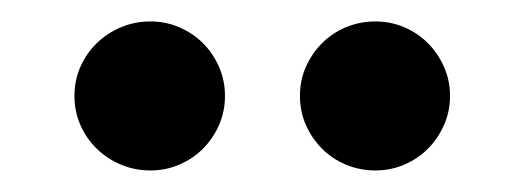

<svg xmlns="http://www.w3.org/2000/svg" viewBox="-20 -754 492 180"><path d="M190.9 -664.1Q190.9 -649.4 185.3 -636.7Q179.7 -624 170.2 -614.5Q160.6 -605 147.9 -599.6Q135.3 -594.2 121.1 -594.2Q106.4 -594.2 93.5 -599.6Q80.6 -605 70.8 -614.5Q61 -624 55.4 -636.7Q49.8 -649.4 49.8 -664.1Q49.8 -678.7 55.4 -691.4Q61 -704.1 70.8 -713.6Q80.6 -723.1 93.5 -728.5Q106.4 -733.9 121.1 -733.9Q135.3 -733.9 147.9 -728.5Q160.6 -723.1 170.2 -713.6Q179.7 -704.1 185.3 -691.4Q190.9 -678.7 190.9 -664.1ZM401.9 -664.1Q401.9 -649.4 396.2 -636.7Q390.6 -624 381.1 -614.5Q371.6 -605 358.9 -599.6Q346.2 -594.2 332 -594.2Q317.4 -594.2 304.4 -599.6Q291.5 -605 282 -614.5Q272.5 -624 266.8 -636.7Q261.2 -649.4 261.2 -664.1Q261.2 -678.7 266.8 -691.4Q272.5 -704.1 282 -713.6Q291.5 -723.1 304.4 -728.5Q317.4 -733.9 332 -733.9Q346.2 -733.9 358.9 -728.5Q371.6 -723.1 381.1 -713.6Q390.6 -704.1 396.2 -691.4Q401.9 -678.7 401.9 -664.1Z"/></svg>

Font: New Telegraph
Style: Bold
Weight: 700
Designer: Frank Baranowski
Foundry: Frank Baranowski
Version: Version 3.001